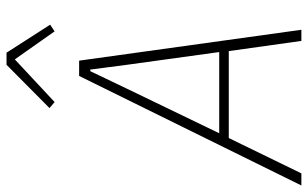

<svg xmlns="http://www.w3.org/2000/svg" viewBox="-222 -764 966 603"><g transform="rotate(-90 261.5 -463.0)"><path d="M434 0 402 -228H129L18 0H-20L324 -698H372L469 0ZM359 -548 344 -663H339L284 -548L144 -258H399ZM397 -926 485 -789 464 -775 376 -900 242 -775 223 -791 359 -926Z"/></g></svg>

Font: IBM Plex Sans Cond ExtLt
Style: Italic
Weight: 200
Width: 3
Italic angle: -11°
Designer: Mike Abbink, Paul van der Laan, Pieter van Rosmalen
Foundry: Bold Monday
Version: Version 1.3